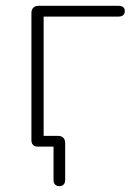

<svg xmlns="http://www.w3.org/2000/svg" viewBox="-20 -504 455 660"><path d="M184 136Q175 136 169.5 130.5Q164 125 164 115V-19L183 0H109Q99 0 93.5 -6Q88 -12 88 -22V-459Q88 -471 94.5 -477.5Q101 -484 113 -484H387Q398 -484 403.5 -479.5Q409 -475 409 -466Q409 -457 403.5 -452Q398 -447 387 -447H130V-18L111 -37H179Q191 -37 197.5 -30.5Q204 -24 204 -12V115Q204 125 198.5 130.5Q193 136 184 136Z"/></svg>

Font: Nunito ExtraLight
Style: Regular
Weight: 200
Designer: Vernon Adams
Foundry: Vernon Adams
Version: Version 3.602